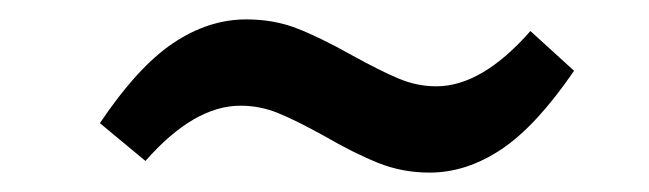

<svg xmlns="http://www.w3.org/2000/svg" viewBox="-20 -455 669 198"><path d="M314 -315Q285 -331 266.5 -338.5Q248 -346 228 -346Q180 -346 130 -289L83 -328Q122 -386 158.5 -410.5Q195 -435 234 -435Q262 -435 285.5 -426Q309 -417 343 -398Q372 -382 391 -374Q410 -366 430 -366Q477 -366 527 -423L572 -382Q533 -325 497 -301Q461 -277 423 -277Q395 -277 370 -287Q345 -297 314 -315Z"/></svg>

Font: Bitter Pro SemiBold
Style: Italic
Weight: 600
Italic angle: -9°
Designer: Sol Matas, and Bitter project Authors
Foundry: Sol Matas
Version: Version 1.010